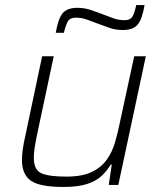

<svg xmlns="http://www.w3.org/2000/svg" viewBox="-20 -733 643 761"><path d="M232 8Q137 8 102 -17Q67 -42 67 -99Q67 -137 80 -193L147 -510H193L127 -200Q121 -171 117.5 -148Q114 -125 114 -108Q114 -60 143.5 -46.5Q173 -33 243 -33Q306 -33 344 -51.5Q382 -70 403.5 -100.5Q425 -131 436 -169Q447 -207 455 -247L512 -510H558L449 0H411L423 -81H419Q405 -57 383.5 -36.5Q362 -16 326 -4Q290 8 232 8ZM201 -603Q210 -657 227.5 -679.5Q245 -702 287 -702Q314 -702 339.5 -693.5Q365 -685 391 -675Q411 -667 431 -660Q451 -653 474 -653Q496 -653 504.5 -666.5Q513 -680 520 -713H553Q544 -658 526 -636Q508 -614 467 -614Q439 -614 414 -622.5Q389 -631 363 -641Q343 -649 323 -656Q303 -663 280 -663Q258 -663 249.5 -649Q241 -635 233 -603Z"/></svg>

Font: Saira ExtraLight
Style: Italic
Weight: 200
Italic angle: -12°
Designer: Hector Gatti with collaboration of the Omnibus-Type team
Foundry: Omnibus-Type
Version: Version 1.100; ttfautohint (v1.8.3)